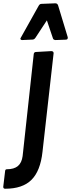

<svg xmlns="http://www.w3.org/2000/svg" viewBox="-96 -904 434 1171"><path d="M42 47.9 109.9 -575.2Q111.8 -585.9 122.1 -586.9L217.8 -592.3Q231 -591.3 231 -579.6L163.1 22.5Q150.4 138.7 95.9 192.9Q41.5 247.1 -64.5 247.1Q-76.2 247.1 -76.2 235.4L-64.9 140.1Q-64 128.4 -55.2 128.4Q-10.3 128.4 13.2 108.6Q36.6 88.9 42 47.9ZM258.3 -871.1 317.4 -676.3Q317.4 -668.9 315.2 -665.8Q313 -662.6 305.7 -662.1L242.7 -659.7Q230 -660.6 227.1 -669.4L189.9 -779.8L120.6 -674.3Q113.3 -663.1 103 -662.6L38.6 -659.7Q28.3 -660.6 28.3 -669.4L139.2 -867.7Q145.5 -879.9 155.8 -880.4L242.2 -883.8Q254.4 -883.3 258.3 -871.1Z"/></svg>

Font: Contrail One
Style: Regular
Weight: 400
Designer: Riccardo De Franceschi
Foundry: Sorkin Type Co.
Version: Version 1.003